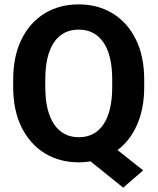

<svg xmlns="http://www.w3.org/2000/svg" viewBox="-20 -741 729 888"><path d="M647 -372.1V-338.4Q647 -239.3 614.3 -164.8Q581.5 -90.3 523.4 -46.9L642.1 46.9L549.8 127L398.9 5.4Q372.6 9.8 344.7 9.8Q255.4 9.8 187 -32.2Q118.7 -74.2 79.8 -152.3Q41 -230.5 41 -338.4V-372.1Q41 -480.5 79.3 -558.6Q117.7 -636.7 186 -678.7Q254.4 -720.7 343.8 -720.7Q433.1 -720.7 501.5 -678.7Q569.8 -636.7 608.4 -558.6Q647 -480.5 647 -372.1ZM499 -338.4V-373Q499 -485.4 458.5 -544.7Q418 -604 343.8 -604Q269.5 -604 229.5 -544.7Q189.5 -485.4 189.5 -373V-338.4Q189.5 -226.6 230 -166.5Q270.5 -106.4 344.7 -106.4Q418.9 -106.4 459 -166.5Q499 -226.6 499 -338.4Z"/></svg>

Font: Vazirmatn RD FD
Style: Bold
Weight: 700
Designer: Saber Rastikerdar
Foundry: Saber Rastikerdar
Version: Version 33.003